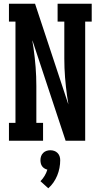

<svg xmlns="http://www.w3.org/2000/svg" viewBox="-20 -755 540 1030"><path d="M28 0V-96H63V-639H28V-735H168L347 -194Q346 -196 346 -198Q346 -200 346 -202L340 -239Q333 -289 329 -339.5Q325 -390 325 -441V-639H289V-735H472V-639H437V0H332L153 -541Q154 -539 154 -537Q154 -535 154 -533L160 -496Q167 -446 171 -395.5Q175 -345 175 -294V-96H211V0ZM239 255 197 217Q210 204 219.5 188Q229 172 234 155Q226 153 218.5 148.5Q211 144 206 137Q201 130 199 121.5Q197 113 197 104Q197 93 200.5 83Q204 73 211.5 65.5Q219 58 229 54.5Q239 51 250 51Q261 51 271 54.5Q281 58 288.5 65.5Q296 73 299.5 83Q303 93 303 104Q303 125 299 146Q295 167 287 186.5Q279 206 267 223.5Q255 241 239 255Z"/></svg>

Font: Iosevka Curly Slab
Style: Bold
Weight: 700
Monospace: yes
Designer: Belleve Invis
Foundry: Belleve Invis
Version: Version 22.1.2; ttfautohint (v1.8.4)